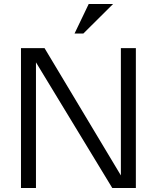

<svg xmlns="http://www.w3.org/2000/svg" viewBox="-20 -941 785 961"><path d="M85 0H160V-629L542 0H660V-700H585V-63L203 -700H85ZM353 -773H397L546 -921H424Z"/></svg>

Font: Absans
Style: Regular
Weight: 400
Designer: Valerio Monopoli
Version: Version 1.200;Glyphs 3.2 (3217)